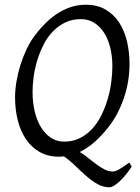

<svg xmlns="http://www.w3.org/2000/svg" viewBox="-20 -650 594 815"><path d="M457 -369.1Q457 -410.2 448.2 -446.5Q439.5 -482.9 422.4 -510Q405.3 -537.1 380.4 -553Q355.5 -568.8 323.2 -568.8Q286.1 -568.8 256.6 -554.4Q227.1 -540 204.1 -516.1Q181.2 -492.2 165 -460.4Q148.9 -428.7 138.4 -394.5Q127.9 -360.4 123 -325.4Q118.2 -290.5 118.2 -259.8Q118.2 -214.4 127.7 -175.5Q137.2 -136.7 154.8 -108.6Q172.4 -80.6 197 -64.7Q221.7 -48.8 252 -48.8Q289.6 -48.8 319.6 -64Q349.6 -79.1 372.3 -104.2Q395 -129.4 411.1 -162.4Q427.2 -195.3 437.5 -231Q447.8 -266.6 452.4 -302.2Q457 -337.9 457 -369.1ZM539.1 57.1Q524.9 78.6 511.2 95Q497.6 111.3 485.1 122.3Q472.7 133.3 462.4 139.2Q452.1 145 444.8 145Q417.5 145 393.1 130.9Q368.7 116.7 345.2 96.2Q321.8 75.7 298.6 53Q275.4 30.3 251 13.7Q240.7 15.1 230 15.1Q183.1 15.1 148.2 -4.9Q113.3 -24.9 90.1 -59.3Q66.9 -93.8 55.4 -139.6Q43.9 -185.5 43.9 -236.8Q43.9 -267.6 49.6 -302Q55.2 -336.4 65.7 -370.8Q76.2 -405.3 91.3 -437.7Q106.4 -470.2 126 -497.1Q146.5 -524.4 170.2 -548.6Q193.8 -572.8 220.9 -590.8Q248 -608.9 278.8 -619.4Q309.6 -629.9 344.2 -629.9Q392.1 -629.9 427.2 -609.9Q462.4 -589.8 485.1 -555.4Q507.8 -521 518.8 -475.1Q529.8 -429.2 529.8 -377.9Q529.8 -343.3 524.2 -307.6Q518.6 -272 507.1 -237.3Q495.6 -202.6 478.8 -170.2Q461.9 -137.7 439.9 -109.9Q413.6 -76.2 383.5 -49.1Q353.5 -22 318.4 -4.9Q337.4 6.8 355.2 21.2Q373 35.6 390.4 48.3Q407.7 61 424.6 69.6Q441.4 78.1 458 78.1Q463.9 78.1 470 76.2Q476.1 74.2 484.1 69.8Q492.2 65.4 502.9 58.1Q513.7 50.8 528.8 40Z"/></svg>

Font: Akkhara
Style: Italic
Weight: 400
Italic angle: -7°
Designer: J. Victor Gaultney
Version: Version 1.00 June 13, 2006, initial release